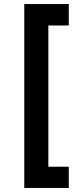

<svg xmlns="http://www.w3.org/2000/svg" viewBox="-20 -778 407 949"><path d="M100 -758H320V-652H219V46H320V151H100Z"/></svg>

Font: Reem Kufi Fun Medium
Style: Regular
Weight: 500
Designer: Khaled Hosny
Version: Version 1.005